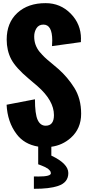

<svg xmlns="http://www.w3.org/2000/svg" viewBox="-20 -917 564 1220"><path d="M303.2 183.6Q302.7 172.9 296.9 167Q291 161.1 287.1 157.2Q283.2 153.3 276.4 150.4Q269.5 146.5 265.1 144Q260.7 141.6 252.9 138.7Q245.1 135.7 241.2 133.8Q238.3 132.3 231 129.9Q223.6 127.4 222.7 127V14.6Q133.8 0 85 -65.4Q27.3 -142.1 22 -251.5L202.1 -286.1Q202.1 -192.4 219.2 -155.3Q236.3 -118.2 270 -118.2Q322.8 -118.2 322.8 -185.5Q322.8 -277.8 218.8 -369.1L163.6 -416Q79.6 -486.3 50.8 -541.5Q22.5 -596.7 22.5 -665.5Q22.5 -772.5 90.3 -835Q158.2 -897.5 270.5 -897Q363.8 -897 429.2 -830.6Q494.6 -764.2 494.6 -670.4L494.1 -664.1V-649.4L310.5 -624L312 -659.7Q312 -760.7 255.9 -760.7Q226.6 -760.7 211.9 -737.8Q197.3 -714.8 197.3 -685.5Q197.3 -656.2 206.1 -632.3Q214.8 -608.4 231.4 -587.9Q249 -567.4 263.7 -553.2Q278.3 -539.1 302.7 -519.5Q327.1 -500 351.1 -478.5Q409.7 -426.8 452.6 -358.4Q495.6 -289.1 495.6 -194.3Q495.6 -99.6 429.7 -41Q377 5.9 306.2 15.6V71.8Q414.1 122.6 414.1 182.6Q414.1 243.2 348.6 264.6Q293.9 283.2 195.3 282.7V204.1L223.6 204.6Q303.7 204.6 303.2 183.6Z"/></svg>

Font: Oswald-Bold
Style: Bold
Weight: 700
Designer: vernon adams
Foundry: vernon adams
Version: Version 2.002; ttfautohint (v0.92.18-e454-dirty) -l 8 -r 50 